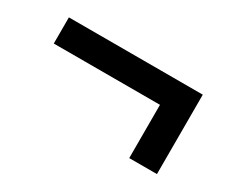

<svg xmlns="http://www.w3.org/2000/svg" viewBox="-56 -545 630 534"><g transform="rotate(30 258.5 -278.5)"><path d="M384 -322H43V-406H473V-151H384Z"/></g></svg>

Font: Cabin Medium
Style: Regular
Weight: 500
Designer: Pablo Impallari
Foundry: Pablo Impallari. http://www.impallari.com Igino Marini. http://www.ikern.com
Version: Version 2.200